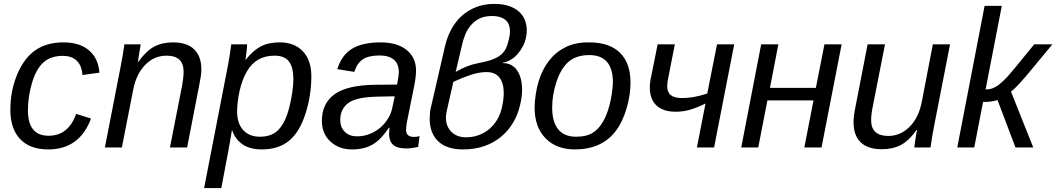

<svg xmlns="http://www.w3.org/2000/svg" viewBox="-20 -755 5408 983"><path d="M229 -60Q330 -60 370 -172L446 -148Q387 10 227 10Q133 10 83 -43Q33 -96 33 -193Q33 -290 68 -374Q104 -459 162 -498.5Q220 -538 305 -538Q389 -538 436.5 -496.5Q484 -455 489 -383L402 -371Q399 -419 373 -444Q347 -469 302 -469Q240 -469 203 -436Q165 -402 144 -331Q123 -260 123 -190Q123 -60 229 -60Z M850 0 912 -315Q916 -337 918 -355Q920 -373 920 -388Q920 -470 833 -470Q770 -470 724 -423.5Q678 -377 662 -296L604 0H517L598 -416Q603 -439 607.5 -467Q612 -495 617 -528H700Q700 -523 694 -490L686 -438H688Q728 -494 769 -516Q810 -538 866 -538Q938 -538 974.5 -502Q1011 -466 1011 -399Q1011 -383 1008 -363.5Q1005 -344 1000 -319L938 0Z M1321 10Q1260 10 1222.5 -15.5Q1185 -41 1169 -87H1167Q1167 -85 1165.5 -77Q1164 -69 1162 -55Q1160 -42 1148 23.5Q1136 89 1113 208H1025L1147 -420Q1152 -448 1156.5 -475Q1161 -502 1164 -528H1245Q1245 -515 1242 -488L1237 -450H1239Q1275 -496 1314.5 -517Q1354 -538 1412 -538Q1488 -538 1531 -492Q1574 -446 1574 -365Q1574 -266 1544 -173Q1514 -79 1460 -34.5Q1406 10 1321 10ZM1386 -470Q1338 -470 1303.5 -450.5Q1269 -431 1245 -391Q1220 -349 1207 -291Q1194 -233 1194 -184Q1194 -123 1225 -89Q1256 -55 1311 -55Q1373 -55 1407 -92Q1443 -131 1462 -209Q1482 -292 1482 -350Q1482 -410 1459.5 -440Q1437 -470 1386 -470Z M2059 5Q2013 5 1992.5 -14Q1972 -33 1972 -70L1974 -101H1971Q1951 -71 1930.5 -49.5Q1910 -28 1887.5 -15Q1865 -2 1839 4Q1813 10 1782 10Q1715 10 1671 -31Q1628 -71 1628 -136Q1628 -226 1693 -272.5Q1758 -319 1899 -321L2013 -322Q2022 -370 2022 -384Q2022 -429 1996 -450Q1970 -471 1924 -471Q1866 -471 1836.5 -450.5Q1807 -430 1794 -387L1707 -401Q1729 -473 1782.5 -505.5Q1836 -538 1929 -538Q2014 -538 2062 -499Q2110 -460 2110 -394Q2110 -363 2101 -317L2064 -133Q2062 -121 2060.5 -110.5Q2059 -100 2059 -90Q2059 -54 2099 -54Q2113 -54 2128 -58L2121 -3Q2087 5 2059 5ZM2001 -262 1904 -260Q1846 -258 1812.5 -249Q1779 -240 1761 -226Q1743 -212 1732.5 -191Q1722 -170 1722 -140Q1722 -103 1745.5 -80Q1769 -57 1807 -57Q1842 -57 1872.5 -69Q1903 -81 1926.5 -101Q1950 -121 1966 -147Q1982 -173 1988 -201Z M2554 -432Q2580 -432 2598.5 -421.5Q2617 -411 2629 -392.5Q2641 -374 2647 -349.5Q2653 -325 2653 -297Q2653 -278 2650.5 -258.5Q2648 -239 2643 -219Q2632 -169 2607 -127Q2582 -85 2545 -54.5Q2508 -24 2459.5 -7Q2411 10 2351 10Q2266 10 2223 -32Q2180 -74 2180 -146Q2180 -162 2181.5 -178.5Q2183 -195 2188 -213L2258 -517Q2269 -565 2291 -605.5Q2313 -646 2345 -674.5Q2377 -703 2418.5 -719Q2460 -735 2511 -735Q2555 -735 2586.5 -724Q2618 -713 2638 -694.5Q2658 -676 2667.5 -651.5Q2677 -627 2677 -599Q2677 -581 2672 -558Q2662 -516 2631 -479.5Q2600 -443 2554 -434ZM2268 -190Q2263 -168 2263 -153Q2263 -108 2291 -80Q2319 -52 2367 -52Q2398 -52 2427.5 -62Q2457 -72 2481.5 -91.5Q2506 -111 2524 -140Q2542 -169 2550 -206Q2559 -246 2559 -279Q2559 -329 2537.5 -357.5Q2516 -386 2470 -386Q2432 -386 2388 -371Q2344 -356 2301 -336ZM2313 -387Q2345 -405 2371.5 -415.5Q2398 -426 2430 -432Q2473 -440 2500 -450Q2527 -460 2544 -474Q2561 -488 2570.5 -508Q2580 -528 2586 -556Q2591 -578 2591 -595Q2591 -611 2586.5 -625Q2582 -639 2571.5 -649.5Q2561 -660 2543 -666.5Q2525 -673 2498 -673Q2461 -673 2435 -660Q2409 -647 2391 -626Q2373 -605 2362 -578Q2351 -551 2345 -523Z M3208 -333Q3208 -301 3203 -267.5Q3198 -234 3188.5 -201.5Q3179 -169 3165 -139Q3151 -109 3133 -85Q3097 -37 3044 -13.5Q2991 10 2924 10Q2828 10 2772.5 -47.5Q2717 -105 2717 -205Q2719 -278 2738 -339.5Q2757 -401 2791.5 -445Q2826 -489 2875.5 -513.5Q2925 -538 2990 -538H2997Q3100 -538 3154 -485Q3208 -432 3208 -333ZM3118 -333Q3118 -473 2997 -473Q2931 -473 2891 -439Q2852 -405 2829 -336Q2807 -270 2807 -203Q2807 -131 2838 -93Q2869 -55 2929 -55Q2979 -55 3009.5 -72Q3040 -89 3063 -125Q3086 -161 3100.5 -216.5Q3115 -272 3118 -333Z M3435 -528 3402 -360Q3396 -334 3396 -314Q3396 -282 3415 -267.5Q3434 -253 3472 -253Q3499 -253 3527.5 -257.5Q3556 -262 3601 -276L3651 -528H3739L3636 0H3548L3592 -225Q3552 -205 3515.5 -194Q3479 -183 3439 -183Q3375 -183 3341 -215Q3307 -247 3307 -307Q3307 -336 3314 -364L3347 -528Z M3965 -528 3922 -305H4157L4201 -528H4289L4186 0H4098L4145 -241H3909L3862 0H3775L3877 -528Z M4511 -528 4449 -213Q4440 -169 4440 -140Q4440 -59 4528 -59Q4589 -59 4636 -105Q4683 -151 4699 -232L4756 -528H4844L4763 -113Q4758 -90 4753.5 -61.5Q4749 -33 4744 0H4661Q4661 -2 4662.5 -11.5Q4664 -21 4666 -37Q4671 -71 4675 -90H4673Q4633 -34 4592 -12.5Q4551 9 4495 9Q4423 9 4386.5 -26.5Q4350 -62 4350 -129Q4350 -163 4360 -209L4422 -528Z M4881 0 5021 -725H5109L5026 -297Q5045 -297 5059.5 -302Q5074 -307 5091 -319Q5107 -331 5131 -355Q5142 -366 5178 -409.5Q5214 -453 5275 -528H5368L5237 -370Q5181 -304 5156 -286L5270 0H5179L5087 -243Q5060 -233 5013 -233L4968 0Z"/></svg>

Font: Libra Sans Modern
Style: Italic
Weight: 400
Italic angle: -12°
Foundry: Stefan Peev, Context Ltd
Version: Version 1.000